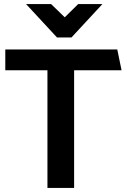

<svg xmlns="http://www.w3.org/2000/svg" viewBox="-20 -923 622 943"><path d="M108 -903H231L298 -838L364 -903H483L331 -739H260ZM6 -680H556L577 -578H344V0H213V-578H6Z"/></svg>

Font: Palanquin
Style: Bold
Weight: 700
Designer: Pria Ravichandran
Version: Version 1.0.4